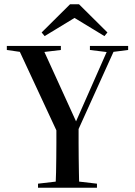

<svg xmlns="http://www.w3.org/2000/svg" viewBox="-20 -879 632 899"><path d="M158 0V-19L270 -32H322L434 -19V0ZM240 0Q242 -39 242.5 -72.5Q243 -106 243.5 -139.5Q244 -173 244 -210.5Q244 -248 244 -295H348Q348 -248 348 -210.5Q348 -173 348.5 -139.5Q349 -106 349.5 -72.5Q350 -39 351 0ZM275 -202 60 -664H175L341 -300H332L334 -306L492 -664H524L315 -202ZM12 -645V-664H265V-645L157 -632H102ZM401 -645V-664H580V-645L502 -635H482ZM350 -859 483 -727 469 -710 311 -806H347L189 -710L175 -727L308 -859Z"/></svg>

Font: Source Serif 4 60pt SemiBold
Style: Regular
Weight: 600
Version: Version 4.004;hotconv 1.0.116;makeotfexe 2.5.65601